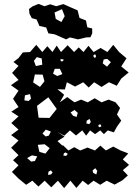

<svg xmlns="http://www.w3.org/2000/svg" viewBox="-20 -947 707 985"><path d="M75 -31 41 -65 75 -99 47 -125 75 -151 37 -189 75 -226 37 -254 75 -282 38 -316 75 -350 38 -374 75 -398 47 -440 75 -482 36 -510 75 -537 42 -573 75 -609 49 -629 75 -649 97 -678 134 -680 166 -717 197 -680 223 -710 249 -680 271 -713 293 -680 327 -715 360 -680 384 -704 408 -680 434 -712 460 -680 496 -701 531 -680 561 -717 591 -680 629 -648 602 -606 640 -575 602 -544 579 -507 539 -525 501 -501 463 -525 435 -498 407 -525 365 -503 323 -525 313 -488 275 -489 309 -461 287 -422 325 -449 362 -422 396 -436 430 -422 466 -443 501 -422 537 -436 573 -422 596 -393 580 -360 602 -328 580 -297 564 -268 533 -278 513 -259 494 -278 468 -259 442 -278 422 -251 402 -278 370 -252 339 -278 310 -251 275 -270 311 -246 275 -223 300 -200 303 -202 331 -175 361 -192 391 -175 429 -190 467 -175 495 -200 523 -175 561 -195 599 -175 638 -160 610 -129 642 -101 610 -74 636 -47 608 -22 568 0 527 -20 494 1 460 -20 432 2 404 -20 372 17 341 -20 309 18 277 -20 243 14 209 -20 177 10 146 -20 114 1ZM473 -659 468 -669 459 -663 460 -655 468 -649ZM194 -647 169 -654 154 -635 164 -608 197 -615ZM530 -645 512 -642 507 -622 529 -605 549 -628ZM308 -640 298 -644 289 -642 293 -632 301 -633ZM287 -594H261L252 -569L274 -557L300 -567ZM199 -564 159 -565 150 -524 185 -501 208 -530ZM134 -464 108 -458 105 -432 127 -429 139 -441ZM271 -388 228 -448 170 -404 178 -343 234 -342ZM379 -368 362 -383 342 -370 355 -353 373 -347ZM439 -337 425 -328 423 -314 438 -310 446 -322ZM497 -308H489L483 -301L491 -294L500 -299ZM241 -272 215 -282 198 -262 214 -247 230 -251ZM235 -187 209 -207 174 -204 182 -168 213 -159ZM328 -157 317 -165 308 -161 305 -149 319 -147ZM171 -145 144 -150 119 -136 140 -118 159 -121ZM469 -84 455 -73 458 -60 474 -52 479 -70ZM240 -73 229 -66 226 -50 242 -52 250 -63ZM260 -771 228 -776 217 -806 182 -814 168 -847 143 -854 131 -877 129 -901 148 -915 178 -927 208 -915 238 -925 268 -915 305 -926 341 -910 378 -894 388 -855 421 -842 428 -807 453 -801V-776L444 -756L422 -755L380 -745L339 -755L319 -745ZM298 -900 260 -883 266 -850 295 -834 312 -864Z"/></svg>

Font: Rubik Gemstones
Style: Regular
Weight: 400
Designer: Hubert and Fischer, NaN
Foundry: Hubert and Fischer, NaN
Version: Version 2.200